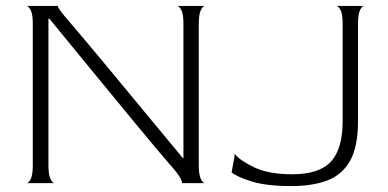

<svg xmlns="http://www.w3.org/2000/svg" viewBox="-20 -620 1313 650"><path d="M70 0Q77 0 84 -14Q91 -28 91 -60V-540Q91 -572 84 -585.5Q77 -599 70 -600H176Q174 -599 183.5 -585Q193 -571 222 -538Q229 -530 256 -498Q283 -466 323 -418Q363 -370 410 -313Q457 -256 506 -197Q555 -138 599 -85H601V-540Q601 -572 594 -585.5Q587 -599 580 -600H674Q667 -600 660 -586Q653 -572 653 -539V-60Q653 -28 660 -14Q667 0 674 0H596Q598 -3 590 -18Q582 -33 556 -62Q540 -80 507 -119.5Q474 -159 430.5 -211.5Q387 -264 338 -324Q289 -384 239.5 -444Q190 -504 147 -557H144V-60Q144 -28 151 -14Q158 0 165 0ZM967 10Q882 10 831 -6Q780 -22 764 -37L774 -90V-100Q790 -78 839.5 -54Q889 -30 969 -30Q1061 -30 1100.5 -73Q1140 -116 1140 -210V-540Q1140 -572 1133 -585.5Q1126 -599 1119 -600H1213Q1206 -600 1199 -586Q1192 -572 1192 -539V-210Q1192 -122 1164.5 -74.5Q1137 -27 1086.5 -8.5Q1036 10 967 10Z"/></svg>

Font: Red Rose Light
Style: Regular
Weight: 300
Designer: Jaikishan Patel
Version: Version 1.001; ttfautohint (v1.8.3)